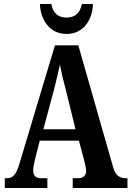

<svg xmlns="http://www.w3.org/2000/svg" viewBox="-20 -941 658 961"><path d="M313 -771C400 -771 444 -846 445 -921H390C380 -873 353 -853 313 -853C274 -853 245 -873 237 -921H180C182 -846 226 -771 313 -771ZM4 0H217V-49H186C156 -49 146 -65 146 -89C146 -107 154 -135 157 -151L179 -237H375L401 -139C405 -124 411 -100 411 -85C411 -61 395 -49 371 -49H344V0H618V-49H610C578 -49 558 -63 546 -105L372 -714H255L78 -124C60 -62 42 -49 13 -49H4ZM197 -294 250 -491C261 -534 271 -578 280 -618C287 -578 298 -534 311 -485L358 -294Z"/></svg>

Font: Noto Serif Tamil ExtraCondensed
Style: Bold Italic
Weight: 700
Width: 2
Italic angle: -12°
Designer: Indian Type Foundry, Tom Grace, and the Monotype Design Team
Foundry: Monotype Imaging Inc.
Version: Version 2.003